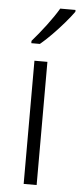

<svg xmlns="http://www.w3.org/2000/svg" viewBox="-55 -796 346 826"><g transform="rotate(5 118.5 -382.5)"><path d="M136 0H80V-532H136ZM237 -757Q222 -736 198 -708Q174 -680 147 -652.5Q120 -625 97 -606H60V-616Q89 -649 120 -690Q151 -731 171 -765H237Z"/></g></svg>

Font: Noto Sans Arabic SemCond Light
Style: Regular
Weight: 300
Width: 4
Designer: Monotype Design Team, Nadine Chahine, Nizar Qandah and Khaled Hosny
Foundry: Monotype Imaging Inc.
Version: Version 2.012; ttfautohint (v1.8.4.7-5d5b)